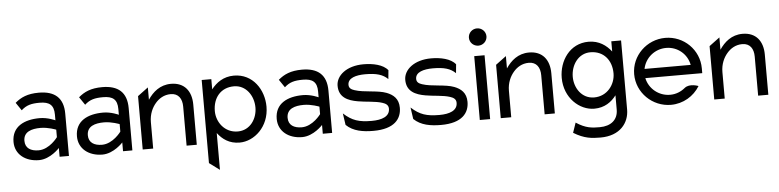

<svg xmlns="http://www.w3.org/2000/svg" viewBox="-48 -899 5484 1351"><g transform="rotate(-5 2694.0 -223.5)"><path d="M29 -132C29 -45 100 11 197 11C278 11 343 -62 343 -62V0H409V-299C409 -410 349 -462 236 -462C156 -462 109 -440 68 -405L106 -349C142 -382 177 -391 236 -391C305 -391 336 -366 336 -299V-258C336 -258 284 -283 227 -283C118 -283 29 -241 29 -132ZM106 -133C106 -197 163 -214 227 -214C281 -214 336 -192 336 -192V-139C336 -139 278 -58 200 -58C145 -58 106 -81 106 -133Z M477 -132C477 -45 548 11 645 11C726 11 791 -62 791 -62V0H857V-299C857 -410 797 -462 684 -462C604 -462 557 -440 516 -405L554 -349C590 -382 625 -391 684 -391C753 -391 784 -366 784 -299V-258C784 -258 732 -283 675 -283C566 -283 477 -241 477 -132ZM554 -133C554 -197 611 -214 675 -214C729 -214 784 -192 784 -192V-139C784 -139 726 -58 648 -58C593 -58 554 -81 554 -133Z M930 0H1004V-187C1004 -243 1025 -288 1052 -319C1076 -347 1112 -371 1160 -371C1215 -371 1240 -331 1240 -276V0H1312V-284C1312 -379 1263 -443 1168 -443C1090 -443 1039 -397 1004 -345V-432L930 -377Z M1386 136 1459 190V-70C1493 -25 1541 11 1614 11C1718 11 1824 -83 1824 -225C1824 -344 1748 -462 1614 -462C1540 -462 1489 -424 1454 -379V-451H1386ZM1459 -225C1459 -318 1514 -387 1608 -387C1692 -387 1746 -310 1746 -225C1746 -147 1696 -68 1608 -68C1515 -68 1459 -147 1459 -225Z M1888 -132C1888 -45 1959 11 2056 11C2137 11 2202 -62 2202 -62V0H2268V-299C2268 -410 2208 -462 2095 -462C2015 -462 1968 -440 1927 -405L1965 -349C2001 -382 2036 -391 2095 -391C2164 -391 2195 -366 2195 -299V-258C2195 -258 2143 -283 2086 -283C1977 -283 1888 -241 1888 -132ZM1965 -133C1965 -197 2022 -214 2086 -214C2140 -214 2195 -192 2195 -192V-139C2195 -139 2137 -58 2059 -58C2004 -58 1965 -81 1965 -133Z M2335 -327C2335 -245 2397 -218 2467 -206C2521 -196 2591 -196 2639 -180C2661 -173 2681 -162 2681 -135C2681 -80 2625 -60 2553 -60C2464 -60 2415 -75 2355 -130L2367 -48C2416 0 2486 11 2559 11C2708 11 2758 -57 2758 -135C2758 -199 2721 -229 2675 -247C2613 -271 2516 -264 2451 -286C2430 -293 2412 -302 2412 -327C2412 -375 2470 -391 2535 -391C2616 -391 2660 -377 2695 -343L2701 -405C2668 -447 2596 -462 2529 -462C2410 -462 2335 -399 2335 -327Z M2813 -327C2813 -245 2875 -218 2945 -206C2999 -196 3069 -196 3117 -180C3139 -173 3159 -162 3159 -135C3159 -80 3103 -60 3031 -60C2942 -60 2893 -75 2833 -130L2845 -48C2894 0 2964 11 3037 11C3186 11 3236 -57 3236 -135C3236 -199 3199 -229 3153 -247C3091 -271 2994 -264 2929 -286C2908 -293 2890 -302 2890 -327C2890 -375 2948 -391 3013 -391C3094 -391 3138 -377 3173 -343L3179 -405C3146 -447 3074 -462 3007 -462C2888 -462 2813 -399 2813 -327Z M3285 -583C3285 -549 3313 -522 3347 -522C3381 -522 3409 -549 3409 -583C3409 -617 3381 -644 3347 -644C3313 -644 3285 -617 3285 -583ZM3311 0H3384V-451H3311Z M3459 0H3533V-187C3533 -243 3554 -288 3581 -319C3605 -347 3641 -371 3689 -371C3744 -371 3769 -331 3769 -276V0H3841V-284C3841 -379 3792 -443 3697 -443C3619 -443 3568 -397 3533 -345V-432L3459 -377Z M3911 -245C3911 -103 4017 -9 4121 -9C4194 -9 4243 -45 4277 -90V11C4277 83 4227 124 4147 124C4094 124 4049 122 3981 77L3957 147C4032 193 4085 197 4147 197C4285 197 4350 111 4350 17V-471H4281V-399C4246 -444 4195 -482 4121 -482C3987 -482 3911 -364 3911 -245ZM3989 -245C3989 -330 4043 -407 4127 -407C4221 -407 4277 -338 4277 -245C4277 -167 4220 -88 4127 -88C4039 -88 3989 -167 3989 -245Z M4421 -226C4421 -95 4530 11 4661 11C4747 11 4823 -35 4865 -104C4865 -104 4803 -129 4767 -99C4738 -75 4702 -60 4661 -60C4581 -60 4513 -116 4497 -192H4899V-226C4899 -357 4792 -462 4661 -462C4530 -462 4421 -357 4421 -226ZM4497 -257C4512 -334 4580 -391 4661 -391C4742 -391 4809 -334 4823 -257Z M4967 0H5041V-187C5041 -243 5062 -288 5089 -319C5113 -347 5149 -371 5197 -371C5252 -371 5277 -331 5277 -276V0H5349V-284C5349 -379 5300 -443 5205 -443C5127 -443 5076 -397 5041 -345V-432L4967 -377Z"/></g></svg>

Font: Charger Pro
Style: Regular
Weight: 400
Designer: Jasper
Foundry: Cannot Into Space Fonts
Version: Version 1.09